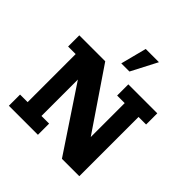

<svg xmlns="http://www.w3.org/2000/svg" viewBox="-208 -963 1124 1124"><g transform="rotate(45 354.0 -401.0)"><path d="M33.7 0V-92.6H96.3V-490.4H33.7V-583H248.5L502.2 -209.3V-490.4H439.6V-583H679.4V-490.4H616.8V0H472.9L210.9 -394.1V-92.6H274.2V0ZM323.6 -640.8 365.1 -801.5H474.6L391.2 -640.8Z"/></g></svg>

Font: Rokkitt SemiBold
Style: Regular
Weight: 600
Designer: Vernon Adams
Foundry: Vernon Adams
Version: Version 3.103